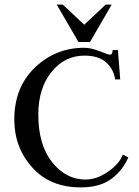

<svg xmlns="http://www.w3.org/2000/svg" viewBox="-20 -802 602 832"><path d="M320 -620 226 -782H252L345 -695L438 -782H464L370 -620ZM346 -561Q260 -561 203 -490Q146 -419 146 -306Q146 -174 206 -99Q266 -24 350 -24Q400 -24 449 -58.5Q498 -93 512 -132L536 -120Q513 -65 463.5 -27.5Q414 10 330 10Q197 10 119.5 -76.5Q42 -163 42 -284Q42 -424 131.5 -509.5Q221 -595 345 -595Q374 -595 412 -580Q450 -565 456 -565Q468 -565 468 -585H491L501 -458H479Q472 -503 439.5 -532Q407 -561 346 -561Z"/></svg>

Font: Judson
Style: Regular
Weight: 400
Version: Version 20110429